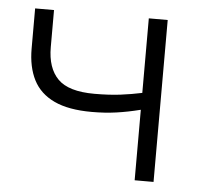

<svg xmlns="http://www.w3.org/2000/svg" viewBox="-42 -523 601 567"><g transform="rotate(5 259.0 -240.0)"><path d="M377 0V-209Q339.5 -199.5 305.8 -194.8Q272 -190 233 -190Q164 -190 121.5 -210Q79 -230 59.5 -268.2Q40 -306.5 40 -361V-480H96V-370Q96 -308 127.8 -276Q159.5 -244 236 -244Q279.5 -244 313 -248.2Q346.5 -252.5 377 -259V-480H433V0Z"/></g></svg>

Font: Geologica Roman Thin
Style: Regular
Weight: 250
Designer: Sindre Bremnes, Frode Helland
Foundry: Monokrom Skriftforlag AS
Version: Version 1.010;gftools[0.9.28]